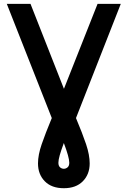

<svg xmlns="http://www.w3.org/2000/svg" viewBox="-20 -720 656 988"><path d="M308.5 248.5Q245.5 248.5 210.5 212.8Q175.5 177 175.5 121Q175.5 77.5 194.5 22.2Q213.5 -33 246.5 -112.5L15 -700H137L309 -263L482 -700H601.5L371 -112.5Q404.5 -33 423 22.2Q441.5 77.5 441.5 121Q441.5 177 406.2 212.8Q371 248.5 308.5 248.5ZM308.5 148.5Q319 148.5 327.8 141Q336.5 133.5 336.5 117.5Q336.5 90 308.5 16Q294.5 53.5 287.5 78.2Q280.5 103 280.5 117.5Q280.5 133.5 289 141Q297.5 148.5 308.5 148.5Z"/></svg>

Font: Overpass Mono Light SemiBold
Style: Regular
Weight: 600
Monospace: yes
Version: Version 4.000